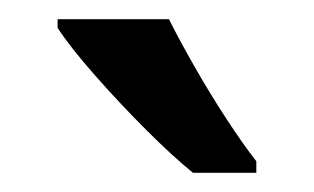

<svg xmlns="http://www.w3.org/2000/svg" viewBox="-20 -786 327 200"><path d="M156 -766Q167 -744 183 -716Q199 -688 216 -662Q233 -636 247 -618V-606H181Q160 -623 132 -651Q104 -679 78.5 -708Q53 -737 40 -757V-766Z"/></svg>

Font: Noto Sans Khmer Condensed Medium
Style: Regular
Weight: 500
Width: 3
Designer: Danh Hong and the Monotype Design Team
Foundry: Monotype Imaging Inc.
Version: Version 2.004; ttfautohint (v1.8.4.7-5d5b)